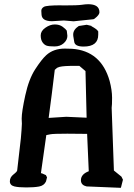

<svg xmlns="http://www.w3.org/2000/svg" viewBox="-20 -902 643 921"><path d="M426.8 -809.6 333 -799.8 286.6 -803.7 229.5 -800.3Q181.2 -800.3 179.2 -832Q178.2 -837.9 178.2 -849.6Q177.7 -861.3 190.4 -869.1Q202.6 -876.5 272.5 -876.5Q275.4 -876 277.3 -876Q283.2 -876 288.1 -876Q352.5 -876 371.1 -878.9Q390.6 -881.8 402.8 -881.8Q457 -881.8 457 -843.3Q457 -834 444.6 -821.8Q432.1 -809.6 426.8 -809.6ZM381.3 -678.7H380.4Q338.4 -678.7 335.9 -702.6L331.5 -729Q331.1 -732.9 331.1 -736.3Q331.1 -759.8 357.9 -777.3L396 -783.2L418.5 -777.8V-776.4Q447.3 -760.7 450.2 -752H451.2V-735.4Q451.2 -678.7 381.3 -678.7ZM303.2 -730Q303.2 -710.4 285.9 -694.8Q268.6 -679.2 241.5 -679.2Q214.4 -679.2 203.4 -683.1Q192.4 -687 183.8 -699.2Q175.3 -711.4 175.3 -732.4Q175.3 -753.4 197.8 -769Q220.2 -784.7 242.9 -784.7Q265.6 -784.7 280.8 -773.4Q295.9 -762.2 300.3 -754.9ZM368.2 -37.6Q368.2 -66.4 405.8 -80.6Q401.4 -170.4 397.9 -259.8Q370.1 -260.7 302.7 -260.7Q235.4 -260.7 221.4 -257.8Q207.5 -254.9 202.1 -253.9Q189.5 -162.6 176.3 -71.3Q178.2 -70.8 181.6 -70.3L200.2 -62L204.1 -54.2L205.6 -51.3L200.7 -31.7Q191.4 -11.7 167.5 -7.3Q143.6 -2.9 106.2 -2.9Q68.8 -2.9 48.8 -7.8Q27.3 -13.2 27.3 -32.5Q27.3 -51.8 44.9 -65.4Q62.5 -79.1 62.5 -85V-85.4L80.1 -238.3Q84 -281.7 85 -308.6L84 -333Q84 -365.2 101.1 -443.8Q118.2 -522.5 148.9 -569.8Q179.7 -617.2 201.7 -637.2Q236.3 -668.9 291 -668.9Q304.2 -668.9 325.2 -668Q464.8 -658.2 505.9 -513.7Q517.6 -469.2 517.6 -432.9Q517.6 -396.5 515.6 -384.8L526.4 -84L562.5 -54.7L569.8 -40L561 -5.4Q560.5 -2.9 559.6 -1L395 -7.8Q369.6 -13.7 368.2 -35.2ZM316.4 -585.9Q269.5 -585 257.3 -578.1Q254.9 -578.1 249 -572.5Q243.2 -566.9 242.7 -566.9Q229 -451.2 213.4 -336.4L297.9 -341.8Q313.5 -341.8 395.5 -337.4Q392.1 -449.2 390.1 -561L360.8 -585.9Z"/></svg>

Font: Drukaatie burti
Style: Demi
Weight: 600
Version: Version 0.14